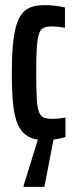

<svg xmlns="http://www.w3.org/2000/svg" viewBox="-20 -538 289 748"><path d="M155 8Q122 8 99.5 -1.5Q77 -11 62.5 -30.5Q48 -50 40 -81Q32 -112 29 -155Q26 -198 26 -254Q26 -316 30 -360.5Q34 -405 42.5 -435.5Q51 -466 65.5 -484.5Q80 -503 102 -510.5Q124 -518 154 -518Q175 -518 195.5 -515.5Q216 -513 233 -509V-430Q221 -432 207.5 -433.5Q194 -435 182 -435Q162 -435 150 -429.5Q138 -424 132 -406.5Q126 -389 123.5 -353.5Q121 -318 121 -256Q121 -193 123 -156Q125 -119 132 -101.5Q139 -84 151.5 -79.5Q164 -75 184 -75Q197 -75 210.5 -76.5Q224 -78 235 -80V-4Q214 2 194 5Q174 8 155 8ZM72 190V185L135 -18H192V-13L153 190Z"/></svg>

Font: Saira UltraCondensed
Style: Bold
Weight: 700
Width: 1
Designer: Hector Gatti with collaboration of the Omnibus-Type team
Foundry: Omnibus-Type
Version: Version 1.101